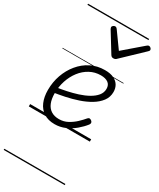

<svg xmlns="http://www.w3.org/2000/svg" viewBox="-304 -972 1183 1433"><g transform="rotate(30 287.5 -255.0)"><path d="M232 19Q176 19 138 -5.5Q100 -30 81 -74.5Q62 -119 62 -178Q62 -246 83.5 -307Q105 -368 144.5 -416Q184 -464 238 -491.5Q292 -519 358 -519Q406 -519 436 -504Q466 -489 480 -464.5Q494 -440 494 -409Q494 -364 468 -329.5Q442 -295 399.5 -269.5Q357 -244 304.5 -226.5Q252 -209 199 -198Q146 -187 99 -180L102 -225Q143 -231 188.5 -240.5Q234 -250 278 -264Q322 -278 358 -298Q394 -318 415.5 -344Q437 -370 437 -403Q437 -437 414 -453.5Q391 -470 351 -470Q300 -470 257 -446.5Q214 -423 183 -382.5Q152 -342 135 -290.5Q118 -239 118 -183Q118 -133 132 -99Q146 -65 173.5 -47.5Q201 -30 241 -30Q282 -30 316 -48.5Q350 -67 377 -92.5Q404 -118 423 -141Q431 -150 439.5 -149Q448 -148 456 -141Q463 -135 464.5 -127Q466 -119 459 -109Q434 -77 399 -47.5Q364 -18 321.5 0.5Q279 19 232 19ZM552 -840Q560 -840 567.5 -833Q575 -826 575 -818Q575 -813 572.5 -809.5Q570 -806 566 -802L395 -639Q388 -631 381.5 -628.5Q375 -626 366 -626Q359 -626 353 -629Q347 -632 342 -640L241 -804Q239 -808 237.5 -812Q236 -816 236 -819Q236 -828 244.5 -834Q253 -840 260 -840Q266 -840 270 -837.5Q274 -835 278 -830L375 -695L532 -830Q538 -835 542 -837.5Q546 -840 552 -840ZM0 365H526V375H0ZM0 -20H526V0H0ZM0 -505H526V-500H0ZM0 -885H526V-875H0Z"/></g></svg>

Font: Playwrite IS Guides
Style: Regular
Weight: 400
Designer: Veronika Burian, José Scaglione
Foundry: TypeTogether
Version: Version 1.003